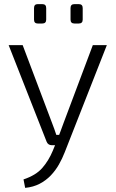

<svg xmlns="http://www.w3.org/2000/svg" viewBox="-20 -704 561 931"><path d="M498 -485 294 34Q282 65 265.5 94Q249 123 226 147Q203 171 172.5 187Q142 203 102 207L94 166Q154 146 185 110.5Q216 75 236 27L258 -27Q266 -46 273.5 -67.5Q281 -89 288 -107L430 -485ZM90 -485 233 -106Q238 -92 243.5 -78Q249 -64 253 -50H274L253 0H230Q222 0 215.5 -4.5Q209 -9 206 -17L22 -485ZM362 -684Q381 -684 381 -665V-609Q381 -590 362 -590H341Q322 -590 322 -609V-665Q322 -684 341 -684ZM185 -684Q204 -684 204 -665V-609Q204 -590 185 -590H163Q145 -590 145 -609V-665Q145 -684 163 -684Z"/></svg>

Font: Exo 2 Light
Style: Regular
Weight: 300
Designer: Natanael Gama
Foundry: Natanael Gama
Version: Version 2.010